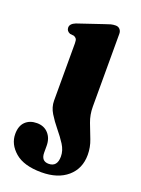

<svg xmlns="http://www.w3.org/2000/svg" viewBox="-172 -534 607 826"><g transform="rotate(20 131.5 -120.5)"><path d="M237 -110.5Q237 -74 249.5 -41Q262 -8 274.8 24.5Q287.5 57 287.5 92Q287.5 155 243.8 192.8Q200 230.5 125 230.5Q45 230.5 4.2 195.5Q-36.5 160.5 -36.5 113.5Q-36.5 76.5 -16.5 57.2Q3.5 38 36 38Q69 38 88.5 59.8Q108 81.5 108 116V146.5Q108 185.5 142 185.5Q181.5 185.5 181.5 138Q181.5 110.5 164.8 84.2Q148 58 126.2 31.8Q104.5 5.5 88 -21.5Q71.5 -48.5 71.5 -78V-340.5Q71.5 -355.5 67.5 -361Q63.5 -366.5 56 -369.5L38 -371.5Q21 -378.5 21 -394.5Q21 -412 46 -422L161.5 -461Q178 -467 188.5 -469.8Q199 -472.5 210.5 -472.5Q222.5 -472.5 229.8 -464.5Q237 -456.5 237 -444.5Z"/></g></svg>

Font: Fraunces 72pt S050
Style: Bold
Weight: 700
Version: Version 1.000; ttfautohint (v1.8.3)